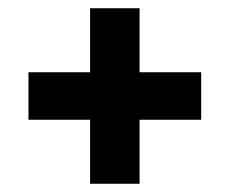

<svg xmlns="http://www.w3.org/2000/svg" viewBox="-20 -612 555 464"><path d="M197.7 -167.9V-322.6H48.8V-437.4H197.7V-592.1H317.3V-437.4H466.2V-322.6H317.3V-167.9Z"/></svg>

Font: Encode Sans Condensed Thin
Style: Regular
Weight: 100
Width: 3
Designer: Multiple Designers
Foundry: Impallari Type
Version: Version 3.002